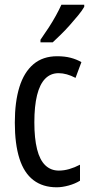

<svg xmlns="http://www.w3.org/2000/svg" viewBox="-20 -786 387 816"><path d="M221 10Q162 10 122 -20.5Q82 -51 62.5 -112.5Q43 -174 43 -265Q43 -353 62.5 -416Q82 -479 122 -513Q162 -547 223 -547Q255 -547 280 -540.5Q305 -534 326 -522L301 -455Q282 -465 264 -470Q246 -475 229 -475Q195 -475 172 -451.5Q149 -428 137.5 -381.5Q126 -335 126 -266Q126 -198 137.5 -152Q149 -106 172.5 -83.5Q196 -61 230 -61Q252 -61 274.5 -67.5Q297 -74 320 -86V-18Q299 -5 271.5 2.5Q244 10 221 10ZM338 -757Q329 -741 312.5 -721Q296 -701 277 -679.5Q258 -658 238.5 -639Q219 -620 204 -606H152V-617Q171 -644 187.5 -669.5Q204 -695 217.5 -719.5Q231 -744 241 -766H338Z"/></svg>

Font: Noto Sans Devanagari ExtraCondensed
Style: Regular
Weight: 400
Width: 2
Designer: Jelle Bosma - Monotype Design Team
Foundry: Monotype Imaging Inc.
Version: Version 2.006